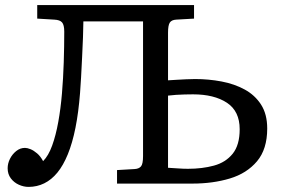

<svg xmlns="http://www.w3.org/2000/svg" viewBox="-20 -720 1118 753"><path d="M92 13Q73 13 54 4.5Q35 -4 22.5 -20.5Q10 -37 10 -60Q10 -79 19 -97Q28 -115 43.5 -127.5Q59 -140 78 -140Q87 -140 99.5 -135Q112 -130 125.5 -118.5Q139 -107 149 -88Q170 -109 184.5 -149Q199 -189 208.5 -241.5Q218 -294 223 -353.5Q228 -413 230 -475.5Q232 -538 232 -596Q232 -622 223.5 -632Q215 -642 193 -643L126 -647V-700H741V-647L671 -643Q653 -642 646 -631.5Q639 -621 639 -592V-405Q653 -406 671.5 -407Q690 -408 709 -409Q728 -410 745 -410Q798 -410 848.5 -400.5Q899 -391 939.5 -369Q980 -347 1004 -309.5Q1028 -272 1028 -216Q1028 -135 988 -87.5Q948 -40 881.5 -20Q815 0 735 0H439V-53L508 -57Q525 -58 533 -67.5Q541 -77 541 -108V-636H307Q307 -612 305.5 -574.5Q304 -537 302 -495.5Q300 -454 298 -417Q296 -380 294 -356Q288 -279 276 -219Q264 -159 246 -115Q228 -71 205 -43Q182 -15 153.5 -1Q125 13 92 13ZM639 -62Q659 -61 678.5 -59.5Q698 -58 717 -58Q773 -58 819 -70.5Q865 -83 892.5 -117Q920 -151 920 -213Q920 -284 870 -317Q820 -350 737 -350Q721 -350 704 -349.5Q687 -349 670.5 -348Q654 -347 639 -345Z"/></svg>

Font: Literata Variable Black
Style: Regular
Weight: 900
Designer: Latin by Veronika Burian and Jose Scaglione. Greek by Irene Vlachou. Cyrillic by Vera Evstafieva.
Foundry: TypeTogether
Version: Version 3.021